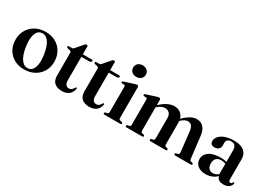

<svg xmlns="http://www.w3.org/2000/svg" viewBox="-5 -1397 2938 2121"><g transform="rotate(30 1464.0 -336.0)"><path d="M278 -468.5Q350 -468.5 405 -438Q460 -407.5 491.2 -353Q522.5 -298.5 522.5 -227.5Q522.5 -158 490.5 -104.2Q458.5 -50.5 402.2 -19.5Q346 11.5 272.5 11.5Q200.5 11.5 145.5 -19Q90.5 -49.5 59.5 -103.5Q28.5 -157.5 28.5 -228.5Q28.5 -298 60.2 -352.2Q92 -406.5 148.2 -437.5Q204.5 -468.5 278 -468.5ZM308.5 -21Q357 -27.5 378 -83.8Q399 -140 383.5 -243Q368 -345.5 330.8 -394.2Q293.5 -443 242.5 -436Q193 -429.5 172.8 -373Q152.5 -316.5 168 -214Q183 -112.5 220.8 -63.5Q258.5 -14.5 308.5 -21Z M609.5 -424 577 -431.5Q563 -435.5 563 -445Q563 -458 578 -458H614.5Q629.5 -458 639 -471L712.5 -556Q726 -572 739 -572Q753.5 -572 753.5 -554.5V-458H866Q882 -458 882 -446Q882 -426 846.5 -426H753.5V-130.5Q753.5 -54.5 808 -54.5Q827.5 -54.5 838.2 -63.5Q849 -72.5 856.5 -84.2Q864 -96 873 -105Q884.5 -108.5 884 -93Q878.5 -47.5 844.2 -19Q810 9.5 754.5 9.5Q693 9.5 658.8 -20.5Q624.5 -50.5 624.5 -111.5V-403Q624.5 -419 609.5 -424Z M958.5 -424 926 -431.5Q912 -435.5 912 -445Q912 -458 927 -458H963.5Q978.5 -458 988 -471L1061.5 -556Q1075 -572 1088 -572Q1102.5 -572 1102.5 -554.5V-458H1215Q1231 -458 1231 -446Q1231 -426 1195.5 -426H1102.5V-130.5Q1102.5 -54.5 1157 -54.5Q1176.5 -54.5 1187.2 -63.5Q1198 -72.5 1205.5 -84.2Q1213 -96 1222 -105Q1233.5 -108.5 1233 -93Q1227.5 -47.5 1193.2 -19Q1159 9.5 1103.5 9.5Q1042 9.5 1007.8 -20.5Q973.5 -50.5 973.5 -111.5V-403Q973.5 -419 958.5 -424Z M1388.5 -537.5Q1352 -537.5 1330 -558.2Q1308 -579 1308 -611Q1308 -643 1330.2 -663.5Q1352.5 -684 1388.5 -684Q1425 -684 1447.5 -663.5Q1470 -643 1470 -611Q1470 -579 1447.5 -558.2Q1425 -537.5 1388.5 -537.5ZM1461 -447V-56.5Q1461 -35 1476 -31L1499 -26.5Q1511.5 -22.5 1511.5 -13Q1511.5 0 1494.5 0H1295.5Q1279 0 1279 -13Q1279 -22 1291 -26L1315 -31Q1330 -35.5 1330 -56V-378.5Q1330 -393.5 1318 -395L1289 -396Q1277.5 -398 1277.5 -407.5Q1277.5 -416.5 1292 -422L1408 -459Q1430.5 -467 1440.5 -467Q1461 -467 1461 -447Z M1742 -446.5V-381Q1796.5 -430 1838.5 -449.2Q1880.5 -468.5 1917.5 -468.5Q1963 -468.5 1995.2 -445.5Q2027.5 -422.5 2039.5 -378.5Q2088.5 -426.5 2127.5 -447.5Q2166.5 -468.5 2204.5 -468.5Q2259 -468.5 2291.2 -432.2Q2323.5 -396 2331.5 -329L2363.5 -57Q2366 -34 2380.5 -30L2399 -26Q2411 -22 2411 -13Q2411 0 2394.5 0H2198Q2181 0 2181 -13.5Q2181 -22 2192 -26L2213.5 -30.5Q2232.5 -36 2230 -60L2201.5 -312Q2196.5 -355 2179.2 -377Q2162 -399 2130 -399Q2093 -399 2049 -358.5L2044 -353.5Q2045.5 -342 2045.5 -329V-56.5Q2045.5 -35 2062 -30.5L2080.5 -26Q2091 -22 2091 -13.5Q2091 0 2073 0H1883Q1866 0 1866 -13.5Q1866 -22 1877 -26L1898.5 -30.5Q1915.5 -35.5 1915.5 -59.5V-312Q1915.5 -355 1894.8 -377Q1874 -399 1840 -399Q1794 -399 1748 -358L1742 -352.5V-56Q1742 -35.5 1757.5 -31L1780 -26Q1790.5 -22 1790.5 -13.5Q1790.5 0 1773.5 0H1577Q1560 0 1560 -13Q1560 -22 1572.5 -26L1596 -31Q1611 -35.5 1611 -55.5V-378Q1611 -393.5 1599.5 -395L1569.5 -396Q1558.5 -398.5 1558.5 -407.5Q1558.5 -416.5 1573 -422L1689 -459Q1711 -467 1722.5 -467Q1742 -467 1742 -446.5Z M2448 -101.5Q2448 -160 2499 -196Q2550 -232 2649 -232Q2671 -232 2688.8 -229.2Q2706.5 -226.5 2721.5 -221.5V-371.5Q2721.5 -407 2705 -426.2Q2688.5 -445.5 2658 -445.5Q2627.5 -445.5 2611.8 -431.5Q2596 -417.5 2596 -398.5V-356Q2596 -328.5 2577 -311.8Q2558 -295 2526 -295Q2471 -295 2471 -347Q2471 -375.5 2494.5 -403.8Q2518 -432 2564.2 -450.2Q2610.5 -468.5 2678.5 -468.5Q2766 -468.5 2809 -432.5Q2852 -396.5 2852 -333.5V-74Q2852 -43.5 2873.5 -43.5Q2892 -43.5 2899 -63Q2902.5 -68.5 2907.5 -68.5Q2915 -68.5 2915 -58Q2915 -45 2904.5 -28.8Q2894 -12.5 2872.5 -0.8Q2851 11 2817.5 11Q2778 11 2755.5 -4.5Q2733 -20 2729.5 -46.5Q2703.5 -18.5 2665.8 -3.8Q2628 11 2586 11Q2524.5 11 2486.2 -20.2Q2448 -51.5 2448 -101.5ZM2580.5 -122Q2580.5 -81.5 2600.2 -60.2Q2620 -39 2651 -39Q2690.5 -39 2721.5 -66V-199Q2708 -204 2694 -206.8Q2680 -209.5 2663.5 -209.5Q2624 -209.5 2602.2 -186.5Q2580.5 -163.5 2580.5 -122Z"/></g></svg>

Font: Fraunces 72pt SemiBold
Style: Regular
Weight: 600
Version: Version 1.000;[b76b70a41]